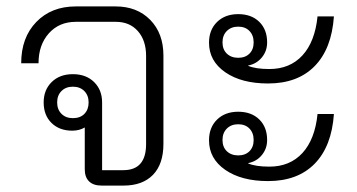

<svg xmlns="http://www.w3.org/2000/svg" viewBox="-20 -578 1112 598"><path d="M489 -405V-130Q489 -67 456.5 -33.5Q424 0 365 0H296Q271 0 257.5 -13Q244 -26 244 -51V-181Q227 -171 205 -171Q165 -171 140.5 -195Q116 -219 116 -259Q116 -298 141 -322.5Q166 -347 207 -347Q248 -347 273 -322.5Q298 -298 298 -259V-48H364Q435 -48 435 -129V-404Q435 -452 409.5 -481Q384 -510 341 -510H216Q164 -510 132 -474Q100 -438 100 -381H46Q46 -461 93 -509.5Q140 -558 216 -558H340Q407 -558 448 -516Q489 -474 489 -405ZM256 -259Q256 -281 242.5 -294.5Q229 -308 207 -308Q185 -308 171.5 -294.5Q158 -281 158 -259Q158 -237 171.5 -223.5Q185 -210 207 -210Q230 -210 243 -223.5Q256 -237 256 -259Z M631 -445Q631 -485 656 -509.5Q681 -534 722 -534Q763 -534 787.5 -510Q812 -486 812 -446Q812 -419 795.5 -399Q779 -379 753 -374V-373Q776 -363 819 -363Q883 -363 922 -405.5Q961 -448 969 -527H1020Q1013 -426 960 -372Q907 -318 815 -318Q732 -318 681.5 -353Q631 -388 631 -445ZM770 -446Q770 -468 757 -481.5Q744 -495 722 -495Q700 -495 686.5 -481.5Q673 -468 673 -446Q673 -424 686.5 -411Q700 -398 722 -398Q744 -398 757 -411Q770 -424 770 -446ZM631 -141Q631 -181 656 -205.5Q681 -230 722 -230Q763 -230 787.5 -206Q812 -182 812 -142Q812 -115 795.5 -95Q779 -75 753 -70V-69Q776 -59 819 -59Q883 -59 922 -101.5Q961 -144 969 -223H1020Q1013 -122 960 -68Q907 -14 815 -14Q732 -14 681.5 -49Q631 -84 631 -141ZM770 -142Q770 -164 757 -177.5Q744 -191 722 -191Q700 -191 686.5 -177.5Q673 -164 673 -142Q673 -120 686.5 -107Q700 -94 722 -94Q744 -94 757 -107Q770 -120 770 -142Z"/></svg>

Font: Bai Jamjuree Light
Style: Regular
Weight: 300
Designer: Katatrad Aksorn Co.,Ltd.
Foundry: Cadson Demak Co.,Ltd.
Version: Version 1.000; ttfautohint (v1.6)